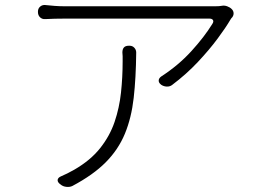

<svg xmlns="http://www.w3.org/2000/svg" viewBox="-20 -727 1040 764"><path d="M902 -691Q909 -684 909.5 -675Q910 -666 904 -658Q903 -657 901 -655Q899 -653 897 -649Q879 -618 846 -573.5Q813 -529 767.5 -480.5Q722 -432 665 -389Q656 -382 643.5 -382.5Q631 -383 621 -390L620 -391Q611 -398 611.5 -407Q612 -416 622 -423Q690 -467 741.5 -523.5Q793 -580 825 -632Q831 -641 827.5 -647Q824 -653 813 -653Q783 -653 731.5 -653Q680 -653 619 -653Q558 -653 495 -653Q432 -653 378 -653Q324 -653 287 -653Q250 -653 240 -653Q218 -653 198 -652.5Q178 -652 160 -651Q148 -650 139.5 -658Q131 -666 131 -679V-681Q131 -693 139.5 -700.5Q148 -708 160 -707Q178 -705 198 -703.5Q218 -702 240 -702Q248 -702 281 -702Q314 -702 363 -702Q412 -702 470 -702Q528 -702 586 -702Q644 -702 695.5 -702Q747 -702 784 -702Q821 -702 835 -702Q846 -702 851 -702.5Q856 -703 863 -704Q873 -706 884 -702Q895 -698 902 -691ZM496 -545Q507 -545 514.5 -537Q522 -529 522 -518Q521 -417 512 -337.5Q503 -258 477 -195Q451 -132 401 -81.5Q351 -31 268 13Q258 18 244 16.5Q230 15 221 7L217 4Q208 -4 209.5 -12Q211 -20 222 -25Q234 -30 248 -37Q262 -44 276 -52Q340 -89 378.5 -137.5Q417 -186 436 -242Q455 -298 461.5 -359Q468 -420 468 -483Q468 -498 468 -503.5Q468 -509 467 -518Q467 -545 492 -545Z"/></svg>

Font: Chiron GoRound TC L
Style: Regular
Weight: 300
Designer: Ryoko NISHIZUKA 西塚涼子 (kana, bopomofo & ideographs); Paul D. Hunt (Latin, Greek & Cyrillic); Sandoll Communications 산돌커뮤니
Foundry: Adobe
Version: Version 1.000;hotconv 1.1.1;makeotfexe 2.6.0